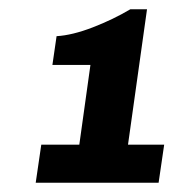

<svg xmlns="http://www.w3.org/2000/svg" viewBox="-20 -816 375 414"><path d="M256 -504H334L322 -422H57L69 -504H151L175 -676H93L102 -738Q136 -740 180 -757Q224 -774 261 -796H297Z"/></svg>

Font: Chivo Black Italic
Style: Regular
Weight: 900
Italic angle: -8.05°
Designer: Hector Gatti
Foundry: Omnibus-Type
Version: Version 1.007